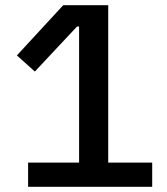

<svg xmlns="http://www.w3.org/2000/svg" viewBox="-20 -718 640 738"><path d="M565 0V-93H396V-698H223L45 -505L114 -443L276 -616H284V-93H88V0Z"/></svg>

Font: IBM Mono Medium
Style: Regular
Weight: 500
Monospace: yes
Designer: Mike Abbink, Paul van der Laan, Pieter van Rosmalen
Foundry: Bold Monday
Version: Version 2.3